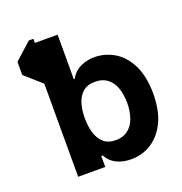

<svg xmlns="http://www.w3.org/2000/svg" viewBox="-135 -867 939 993"><g transform="rotate(-20 334.0 -370.5)"><path d="M38.6 -666 131.8 -750H156.7V-511.2H131.8L38.6 -593.8ZM220.7 -60.1V-482.4H287.6Q296.9 -502.4 315.9 -519Q334.5 -534.2 361.3 -543.5Q389.2 -552.7 420.9 -552.7Q479.5 -552.7 530.8 -521.5Q581.1 -490.2 611.8 -428.2Q641.6 -366.2 642.6 -272Q641.6 -177.7 612.8 -117.7Q583 -56.2 532.7 -23.4Q482.9 8.8 421.4 8.8Q386.7 8.8 358.9 -0.5Q333 -9.3 314.5 -25.4Q296.4 -41.5 287.6 -60.1ZM499.5 -272.9Q498.5 -322.3 485.8 -357.4Q473.1 -392.1 445.8 -412.6Q419.9 -432.1 379.4 -432.1Q337.9 -432.1 312.5 -410.6Q287.6 -388.7 276.9 -353.5Q266.1 -318.4 266.1 -272.9Q266.1 -227.5 276.9 -191.9Q288.1 -154.8 312.5 -133.3Q336.9 -111.3 379.4 -111.3Q418.5 -111.3 445.3 -131.3Q472.2 -151.4 485.4 -187.5Q499 -224.1 499.5 -272.9ZM130.4 0V-727.1H281.7V-445.8L226.6 -266.1L279.3 -107.4V0Z"/></g></svg>

Font: My Font
Style: Bold
Weight: 500
Designer: Rasmus Andersson
Foundry: rsms
Version: Version 0.001